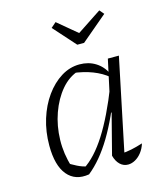

<svg xmlns="http://www.w3.org/2000/svg" viewBox="-108 -787 745 874"><g transform="rotate(-15 265.0 -350.0)"><path d="M204 3Q138 14 100.5 -31Q63 -76 63 -170Q63 -236 81 -294Q99 -352 131 -396.5Q163 -441 204 -466.5Q245 -492 291 -492Q333 -492 365.5 -472Q398 -452 416 -415L415 -398Q353 -450 249 -462L280 -465Q232 -450 196.5 -408Q161 -366 140 -307Q119 -248 117.5 -182Q116 -116 136 -54L113 -77Q137 -62 160.5 -50Q184 -38 211 -33L188 -29Q245 -65 297.5 -147.5Q350 -230 401 -361L417 -349Q368 -217 316.5 -131.5Q265 -46 204 3ZM379 -23 367 -50Q393 -51 419 -56.5Q445 -62 473 -71Q466 -48 452.5 -30.5Q439 -13 422 -3.5Q405 6 388 6Q366 6 350 -9.5Q334 -25 327 -52L376 -242L371 -244L423 -484H475ZM305 -581 212 -685 236 -706 327 -630 442 -706 460 -685 337 -581Z"/></g></svg>

Font: Piazzolla Thin ExtraLight
Style: Italic
Weight: 250
Italic angle: -11.3°
Version: Version 2.005